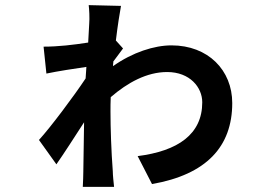

<svg xmlns="http://www.w3.org/2000/svg" viewBox="-20 -678 1040 749"><path d="M328 -585C327 -569 326 -543 324 -512C266 -503 208 -496 150 -496L161 -391C203 -400 275 -411 317 -417C316 -401 315 -386 314 -372C269 -304 177 -181 132 -132L200 -37C228 -77 272 -145 308 -201C307 -126 306 -54 305 -8C305 4 304 33 303 51H425C423 33 420 4 420 -10C414 -88 411 -179 411 -243C411 -261 411 -280 412 -299C478 -356 553 -397 632 -397C721 -397 769 -337 769 -279C769 -154 674 -89 517 -69L573 40C785 3 886 -106 886 -276C886 -404 792 -501 649 -501C582 -501 497 -474 421 -420C421 -422 421 -423 421 -425L422 -434C422 -435 422 -437 422 -438C436 -457 451 -477 460 -489L432 -520C439 -578 447 -628 452 -655L326 -658C328 -644 330 -607 328 -585Z"/></svg>

Font: DAIFUKU Sans JP
Style: Bold
Weight: 700
Designer: Original font ‘Source Han Sans JP’ : Ryoko NISHIZUKA  (kana, bopomofo & ideographs); Paul D. Hunt (Latin, Greek & Cyrill
Foundry: Daifuku
Version: Version 1.001